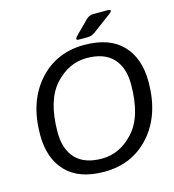

<svg xmlns="http://www.w3.org/2000/svg" viewBox="-127 -977 992 1096"><g transform="rotate(-15 369.5 -429.0)"><path d="M53.7 -283.2Q53.7 -478.5 158.2 -596.7Q262.7 -714.8 428.7 -714.8Q577.6 -714.8 653.8 -635.5Q730 -556.2 730 -417Q730 -221.7 625.5 -103.5Q521 14.6 355 14.6Q206.1 14.6 129.9 -64.7Q53.7 -144 53.7 -283.2ZM153.8 -271.5Q153.8 -171.4 205.8 -116.5Q257.8 -61.5 360.4 -61.5Q467.8 -61.5 548.8 -151.1Q629.9 -240.7 629.9 -428.7Q629.9 -528.8 577.9 -583.7Q525.9 -638.7 423.3 -638.7Q315.9 -638.7 234.9 -549.1Q153.8 -459.5 153.8 -271.5ZM409.2 -752Q381.3 -752 407.2 -777.8L482.9 -853.5Q501 -871.6 524.9 -871.6H607.4Q645 -871.6 610.8 -846.2L502.9 -766.1Q483.4 -752 460.9 -752Z"/></g></svg>

Font: Istok
Style: Italic
Weight: 500
Italic angle: -13°
Designer: Andrey V. Panov
Foundry: Andrey V. Panov
Version: Version 1.0.3